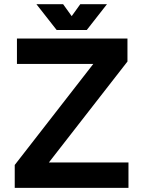

<svg xmlns="http://www.w3.org/2000/svg" viewBox="-20 -909 693 929"><path d="M120.8 0 596.7 -611.3 527.1 -722.7 51.3 -110.8ZM191.7 -123 51.3 -110.8V0Q150.6 0 238.5 0Q326.4 0 414.3 0Q502.2 0 601.6 0V-123ZM62 -722.7V-599.6H458.3L596.7 -611.3V-722.7Q497.3 -722.7 413.3 -722.7Q329.3 -722.7 245.4 -722.7Q161.4 -722.7 62 -722.7ZM285.4 -888.7H156.2L254.2 -763.7H375.2ZM368.4 -888.7 278.6 -763.7H399.7L497.6 -888.7Z"/></svg>

Font: Giphurs
Style: Regular
Weight: 400
Version: Version 2.010